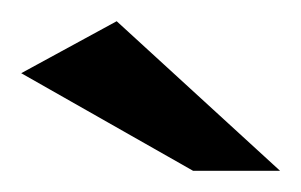

<svg xmlns="http://www.w3.org/2000/svg" viewBox="-20 -621 284 181"><path d="M162 -460 0 -552 90 -601 244 -460Z"/></svg>

Font: Genos Black
Style: Regular
Weight: 900
Designer: Robert E. Leuschke
Foundry: Robert E. Leuschke
Version: Version 1.010